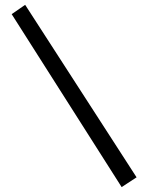

<svg xmlns="http://www.w3.org/2000/svg" viewBox="-20 -742 608 786"><path d="M539.1 -16.1 478 23.9 27.8 -684.1 83 -722.2Z"/></svg>

Font: Redressed
Style: Regular
Weight: 400
Designer: Astigmatic (AOETI)
Foundry: Astigmatic (AOETI)
Version: Version 1.000